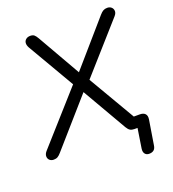

<svg xmlns="http://www.w3.org/2000/svg" viewBox="-154 -829 998 1109"><g transform="rotate(-20 344.5 -274.5)"><path d="M571.9 163.5Q555.9 163.5 546.9 152.3Q537.9 141.2 540.8 120.3L563.8 -27.9L587.8 0H539.9Q524.4 0 514.4 -6.1Q504.4 -12.2 495.1 -27.8L326.4 -319.4H352.9L88.6 -18.2Q77.1 -4.7 67.1 1.1Q57.2 6.9 42.6 6.9Q27.2 6.9 17.4 -2.3Q7.7 -11.5 7.7 -25.8Q7.7 -40.1 19.9 -54.3L307 -376.5V-345.3L128.1 -652.2Q119.4 -668.3 120.5 -681.6Q121.7 -695 132.1 -703.4Q142.6 -711.9 158.6 -711.9Q174.1 -711.9 182.6 -704.9Q191.1 -697.8 200.8 -680.9L359 -404.4H339.6L585 -686.8Q596.6 -700.3 607 -706.1Q617.5 -711.9 631.5 -711.9Q647 -711.9 657 -703Q666.9 -694 667.6 -680.2Q668.4 -666.3 655.7 -651.7L380.3 -341.2V-379L575.7 -45.1L533.1 -69.1H598.6Q620.5 -69.1 631.2 -57.7Q641.9 -46.3 638.5 -23.8L614.1 127Q611.7 145.5 601.2 154.5Q590.8 163.5 571.9 163.5Z"/></g></svg>

Font: Nunito ExtraLight
Style: Italic
Weight: 200
Italic angle: -9°
Designer: Vernon Adams
Foundry: Vernon Adams
Version: Version 3.602